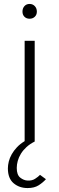

<svg xmlns="http://www.w3.org/2000/svg" viewBox="-20 -718 301 974"><path d="M120 236Q78 236 49 211.5Q20 187 20 136Q20 120 24.5 101.5Q29 83 39.5 64.5Q50 46 66 29Q82 12 105 -2V-511H156V0Q132 12 114.5 28Q97 44 86 62Q75 80 70 98.5Q65 117 65 134Q65 169 82.5 183Q100 197 120 198Q143 199 158 189Q175 178 183 169Q191 175 198 180Q205 185 213 191Q198 208 176 222Q154 236 120 236ZM130 -623Q114 -623 104 -633Q94 -643 94 -659Q94 -676 104 -687Q114 -698 130 -698Q146 -698 156.5 -687Q167 -676 167 -659Q167 -643 156.5 -633Q146 -623 130 -623Z"/></svg>

Font: Transpass ExtraLight
Style: Regular
Weight: 200
Designer: Delve Withrington
Foundry: Delve Fonts
Version: Version 1.001;December 18, 2019;FontCreator 12.0.0.2547 64-b